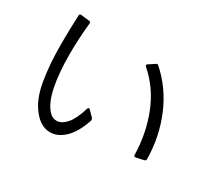

<svg xmlns="http://www.w3.org/2000/svg" viewBox="-140 -958 1280 1177"><g transform="rotate(30 500.0 -369.5)"><path d="M111 -516Q111 -613 116 -718Q116 -729 129 -729L189 -722Q200 -721 199 -709Q187 -592 187 -483Q187 -357 206 -260Q225 -163 268 -116Q291 -91 321 -91Q356 -91 389 -128.5Q422 -166 447 -248Q449 -255 453.5 -257Q458 -259 463 -254L501 -215Q505 -211 505 -204Q505 -197 503 -192Q471 -100 423 -55Q375 -10 322 -10Q288 -10 256.5 -28.5Q225 -47 201 -80Q150 -143 130.5 -255Q111 -367 111 -516ZM851 -139Q841 -139 841 -150Q838 -298 786 -430.5Q734 -563 631 -652Q626 -657 626 -661Q626 -666 631 -669L675 -698Q680 -701 683 -701Q688 -701 692 -697Q801 -601 859.5 -461.5Q918 -322 920 -165Q920 -154 909 -151L854 -139Z"/></g></svg>

Font: LINE Seed JP_TTF Regular
Style: Regular
Weight: 400
Designer: LINE & Fontrix & Fontworks
Version: Version 1.002